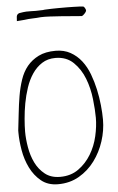

<svg xmlns="http://www.w3.org/2000/svg" viewBox="-57 -878 562 918"><g transform="rotate(-5 223.5 -418.5)"><path d="M16.6 -271.5Q21.5 -311.5 25.9 -353Q30.3 -394.5 37.1 -435.1Q43.9 -475.6 56.2 -512.2Q68.4 -548.8 90.3 -575.7Q112.3 -602.5 145.5 -619.1Q178.7 -635.7 227.5 -635.7Q267.6 -635.7 298.3 -618.7Q329.1 -601.6 351.1 -573.2Q373 -544.9 386.7 -508.3Q400.4 -471.7 408.7 -433.6Q417 -395.5 420.9 -357.4Q424.8 -319.3 424.8 -288.1Q424.8 -236.3 408.2 -185.1Q391.6 -133.8 360.8 -92.3Q330.1 -50.8 285.6 -24.9Q241.2 1 184.6 1Q135.7 1 103.5 -25.4Q71.3 -51.8 51.8 -91.3Q32.2 -130.9 24.4 -176.8Q16.6 -222.7 16.6 -260.7ZM48.8 -262.7Q48.8 -228.5 55.7 -188Q62.5 -147.5 79.1 -113.3Q95.7 -79.1 124.5 -56.2Q153.3 -33.2 197.3 -33.2Q249 -33.2 285.6 -59.6Q322.3 -85.9 346.2 -125.5Q370.1 -165 380.9 -211.9Q391.6 -258.8 391.6 -299.8Q391.6 -337.9 385.7 -390.1Q379.9 -442.4 361.8 -489.3Q343.8 -536.1 310.1 -568.8Q276.4 -601.6 223.6 -601.6Q186.5 -601.6 159.2 -584Q131.8 -566.4 112.3 -537.6Q92.8 -508.8 80.6 -472.2Q68.4 -435.5 61.5 -397.9Q54.7 -360.4 51.8 -324.7Q48.8 -289.1 48.8 -262.7ZM70.3 -830.1Q91.8 -834 104.5 -834.5Q117.2 -835 127.4 -834.5Q137.7 -834 149.9 -834Q162.1 -834 185.5 -835Q187.5 -835.9 199.7 -836.4Q211.9 -836.9 226.6 -837.4Q241.2 -837.9 256.8 -837.9H300.8Q314.5 -837.9 330.1 -837.4Q345.7 -836.9 359.4 -836.4Q373 -835.9 377.9 -835Q381.8 -834 386.2 -825.7Q390.6 -817.4 389.6 -813.5Q388.7 -808.6 380.4 -799.8Q372.1 -791 367.2 -790Q349.6 -791 323.2 -793.5Q296.9 -795.9 269 -797.9Q241.2 -799.8 214.8 -801.3Q188.5 -802.7 170.9 -801.8Q152.3 -799.8 131.8 -799.3Q111.3 -798.8 91.8 -795.9Q90.8 -795.9 85.4 -795.4Q80.1 -794.9 73.7 -794.4Q67.4 -793.9 62 -793.5Q56.6 -793 55.7 -793Q55.7 -801.8 57.1 -814Q58.6 -826.2 70.3 -830.1Z"/></g></svg>

Font: Waiting for the Sunrise
Style: Regular
Weight: 300
Version: Version 1.001 2001